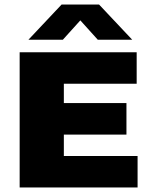

<svg xmlns="http://www.w3.org/2000/svg" viewBox="-20 -825 667 845"><path d="M66.5 0V-595H581.5V-456.5H261V-138.5H585.5V0ZM172 -232.5V-371.5H536.5V-232.5ZM105 -650 251 -805H416L562 -650H410.5L318 -752.5H349L256.5 -650Z"/></svg>

Font: Encode Sans SC SemiExpanded ExtraBold
Style: Regular
Weight: 800
Width: 6
Designer: Multiple Designers
Foundry: Impallari Type
Version: Version 3.002